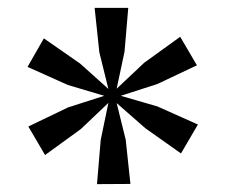

<svg xmlns="http://www.w3.org/2000/svg" viewBox="-20 -839 572 488"><path d="M226.5 -371 236 -483.5 255.5 -577.5 185.5 -511 94.5 -445 52 -517.5 153 -566 245 -595.5 152.5 -623 50 -669 91.5 -741.5 183.5 -677.5 255.5 -613 232.5 -706 220.5 -819H306L296.5 -707.5L276.5 -613.5L346.5 -679.5L438 -745.5L480.5 -673L380 -625.5L287 -595.5L380 -568.5L483 -522.5L440 -449L349.5 -513L276.5 -577L299.5 -484L311.5 -371.5Z"/></svg>

Font: Merriweather 96pt SemiBold
Style: Regular
Weight: 600
Version: Version 2.100